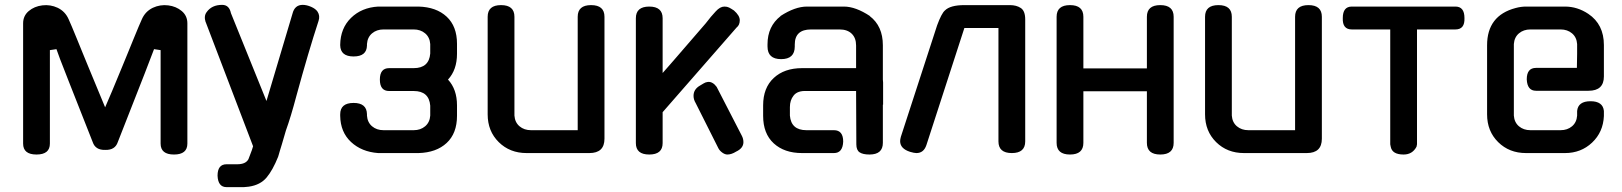

<svg xmlns="http://www.w3.org/2000/svg" viewBox="-20 -629 6667 789"><path d="M75 -39V-533Q75 -564 98 -583.5Q121 -603 154 -607Q187 -611 217 -597Q248 -582 262 -550Q263 -548 275.5 -519Q288 -490 297 -467Q313 -427 319 -413L342 -357Q407 -200 412 -188Q435 -240 483 -357L506 -413Q512 -427 528 -467Q537 -490 549.5 -519Q562 -548 563 -550Q577 -582 608 -597Q638 -611 671 -607Q704 -603 727 -583.5Q750 -564 750 -533V-39Q750 6 695 6Q640 6 640 -39V-423L613 -427Q610 -416 464 -45Q453 -12 413 -13H412Q372 -12 361 -45L262 -296Q217 -410 212 -427L185 -423V-39Q185 6 130 6Q75 6 75 -39Z M825 -538Q817 -563 829 -579Q850 -609 893 -609Q922 -609 929 -575L1075 -214L1182 -573Q1191 -609 1224 -609Q1240 -609 1258.5 -601Q1277 -593 1285 -581Q1296 -564 1289 -543Q1248 -418 1198 -235Q1175 -148 1155 -93Q1150 -78 1138 -35L1130 -9Q1128 -3 1126 5Q1124 13 1123 15Q1101 70 1075.5 100.5Q1050 131 1003 138Q1000 138 993 139Q986 140 982 140H911Q876 140 874 93Q874 46 911 46H955Q990 46 1001 25L1015 -12L1020 -28L825 -539Z M1534 0Q1466 -5 1422.5 -45.5Q1379 -86 1378 -153V-159Q1378 -206 1433 -206Q1487 -206 1488 -160V-154Q1490 -126 1509 -110Q1528 -94 1556 -94H1680Q1708 -94 1727 -110Q1746 -126 1748 -154V-195Q1743 -255 1680 -255H1579Q1541 -255 1541 -302Q1541 -349 1579 -349H1680Q1743 -349 1748 -409V-448Q1746 -476 1727 -492Q1708 -508 1680 -508H1556Q1528 -508 1509 -492Q1490 -476 1488 -448V-442Q1487 -397 1433 -397Q1379 -397 1378 -443V-445Q1379 -513 1422.5 -555.5Q1466 -598 1534 -602H1700Q1773 -600 1815.5 -560.5Q1858 -521 1858 -449V-408Q1858 -342 1821 -302Q1858 -262 1858 -196V-153Q1858 -81 1815.5 -41.5Q1773 -2 1700 0Z M1984 -159V-560Q1984 -608 2039 -608Q2094 -608 2094 -560V-154Q2096 -126 2115 -110Q2134 -94 2162 -94H2354V-560Q2354 -608 2409 -608Q2464 -608 2464 -560V-59Q2464 0 2402 0H2144Q2075 0 2029.5 -45Q1984 -90 1984 -159Z M2593 -554Q2593 -602 2648 -602Q2703 -602 2703 -554V-329Q2713 -340 2732.5 -362.5Q2752 -385 2759 -393L2880 -533Q2902 -562 2921 -582Q2939 -602 2957 -602Q2968 -602 2976 -598Q2984 -594 2996 -586Q3020 -565 3020 -546Q3020 -526 3007 -516L2703 -168V-41Q2703 6 2648 6Q2593 6 2593 -41ZM2839 -205Q2830 -220 2830 -235Q2830 -262 2856 -277L2871 -286Q2879 -291 2887 -292Q2898 -294 2908 -288Q2917 -283 2925 -272L3028 -72Q3035 -59 3035 -45Q3035 -20 3005 -6Q2986 6 2969 6Q2959 6 2948 -2Q2937 -10 2932 -20Z M3116 -153V-196Q3116 -268 3159.5 -308.5Q3203 -349 3276 -349H3498V-442Q3498 -473 3480 -490.5Q3462 -508 3430 -508H3313Q3246 -508 3246 -446V-438Q3246 -386 3190 -386Q3134 -386 3134 -438V-447Q3134 -521 3188 -563H3187Q3247 -602 3296 -602H3448Q3496 -602 3555 -563H3554Q3608 -522 3608 -443V-302L3609 -290V-199H3608V-42Q3608 6 3553 6Q3526 6 3512.5 -3Q3499 -12 3499 -36L3498 -255H3295Q3257 -257 3241 -236Q3226 -217 3226 -189V-154Q3231 -94 3294 -94H3407Q3445 -94 3445 -47Q3443 0 3407 0H3276Q3203 0 3159.5 -40Q3116 -80 3116 -153Z M4193 -549V-48Q4193 0 4138 0Q4083 0 4083 -48V-514H3943L3787 -33Q3776 0 3746 0Q3737 0 3720 -5Q3679 -18 3679 -49Q3679 -56 3682 -67L3831 -525Q3849 -574 3863 -586Q3885 -608 3943 -608H4130Q4157 -608 4175 -596Q4193 -584 4193 -549Z M4322 -560Q4322 -608 4377 -608Q4432 -608 4432 -560V-348H4693V-560Q4693 -608 4748 -608Q4803 -608 4803 -560V-42Q4803 6 4748 6Q4693 6 4693 -42V-254H4432V-42Q4432 6 4377 6Q4322 6 4322 -42Z M4932 -159V-560Q4932 -608 4987 -608Q5042 -608 5042 -560V-154Q5044 -126 5063 -110Q5082 -94 5110 -94H5302V-560Q5302 -608 5357 -608Q5412 -608 5412 -560V-59Q5412 0 5350 0H5092Q5023 0 4977.5 -45Q4932 -90 4932 -159Z M5535 -508Q5496 -508 5498 -555Q5498 -602 5535 -602H5961Q5998 -602 5998 -555Q6000 -508 5961 -508H5803V-36L5801 -26Q5784 6 5748 6Q5701 6 5695 -26L5693 -36V-508Z M6091 -443Q6091 -565 6208 -596Q6230 -602 6251 -602H6411Q6462 -602 6507 -572Q6571 -529 6571 -444V-315Q6571 -256 6508 -256H6292Q6256 -256 6254 -303Q6254 -350 6292 -350H6460L6461 -408V-448Q6459 -476 6440 -492Q6421 -508 6393 -508H6269Q6241 -508 6222 -492Q6203 -476 6201 -448V-154Q6203 -126 6222 -110Q6241 -94 6269 -94H6393Q6421 -94 6440 -110Q6459 -126 6461 -154V-173Q6465 -213 6516 -213Q6567 -213 6571 -173V-152Q6568 -86 6522.5 -43Q6477 0 6411 0H6251Q6182 0 6136.5 -45Q6091 -90 6091 -159Z"/></svg>

Font: Gugi Cyrillic
Style: Regular
Weight: 400
Foundry: TAE System & Typefaces Co.
Version: Version 3.10 September 15, 2020